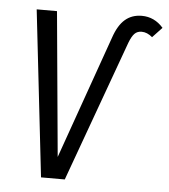

<svg xmlns="http://www.w3.org/2000/svg" viewBox="-51 -745 695 791"><g transform="rotate(5 296.5 -349.5)"><path d="M147.9 0 69.8 -688H153.8L209 -89.8L389.2 -599.1Q406.7 -650.9 434.8 -675Q462.9 -699.2 503.9 -699.2Q556.2 -699.2 592.8 -657.2L553.2 -615.2Q531.7 -633.8 508.8 -633.8Q490.7 -633.8 479.5 -622.3Q468.3 -610.8 458 -584L246.1 0Z"/></g></svg>

Font: Fira Sans Compressed Book
Style: Italic
Weight: 350
Width: 3
Italic angle: -8°
Designer: Carrois Corporate & Edenspiekermann AG
Foundry: Carrois Corporate GbR & Edenspiekermann AG
Version: Version 4.203;PS 004.203;hotconv 1.0.88;makeotf.lib2.5.64775